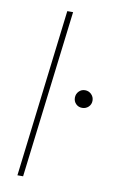

<svg xmlns="http://www.w3.org/2000/svg" viewBox="-83 -769 495 815"><g transform="rotate(10 164.0 -361.5)"><path d="M52 0ZM52 0 139.5 -723H164.5L76.5 0ZM235 -367Q235 -383 245.8 -394.2Q256.5 -405.5 272.5 -405.5Q288.5 -405.5 299.8 -394.2Q311 -383 311 -367Q311 -351 299.8 -340.2Q288.5 -329.5 272.5 -329.5Q256.5 -329.5 245.8 -340.2Q235 -351 235 -367Z"/></g></svg>

Font: Lato Thin
Style: Italic
Weight: 200
Italic angle: -7°
Designer: Lukasz Dziedzic
Foundry: tyPoland Lukasz Dziedzic
Version: Version 2.007; 2014-02-27